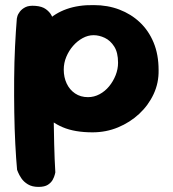

<svg xmlns="http://www.w3.org/2000/svg" viewBox="-20 -519 678 753"><path d="M343 0Q273 0 226 -20Q179 -40 151 -74.5Q123 -109 111 -153.5Q99 -198 99 -248Q99 -309 115 -356Q131 -403 163 -435Q195 -467 241.5 -483.5Q288 -500 348 -499Q402 -499 448 -481.5Q494 -464 528.5 -431.5Q563 -399 582.5 -352Q602 -305 602 -244Q603 -194 582.5 -150Q562 -106 526 -72.5Q490 -39 443 -19.5Q396 0 343 0ZM131 214Q106 214 89.5 204Q73 194 64 180.5Q55 167 51 157Q47 147 47 147Q43 104 40 45.5Q37 -13 36 -78Q35 -143 35.5 -209.5Q36 -276 39 -337Q42 -398 46 -446Q46 -446 48 -454.5Q50 -463 58 -473.5Q66 -484 80 -491Q94 -498 119 -496Q145 -494 160 -483Q175 -472 182 -458.5Q189 -445 191.5 -435.5Q194 -426 194 -426Q192 -387 191 -331.5Q190 -276 189.5 -212Q189 -148 190 -81.5Q191 -15 192.5 46.5Q194 108 197 157Q197 157 195 165.5Q193 174 187 185.5Q181 197 168 205.5Q155 214 131 214ZM325 -138Q349 -138 370.5 -149.5Q392 -161 408 -180.5Q424 -200 433.5 -224Q443 -248 443 -273Q443 -313 428 -336.5Q413 -360 391 -370.5Q369 -381 347 -381Q325 -381 304 -369.5Q283 -358 266.5 -339Q250 -320 240 -296Q230 -272 230 -246Q230 -216 241.5 -191.5Q253 -167 274.5 -152.5Q296 -138 325 -138Z"/></svg>

Font: Sour Gummy
Style: Bold
Weight: 700
Designer: Stefie Justprince
Foundry: Eifetstype
Version: Version 1.000